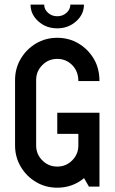

<svg xmlns="http://www.w3.org/2000/svg" viewBox="-20 -829 509 853"><path d="M234.4 -328.1H421.9V0H375L353.5 -37.6Q302.2 4.9 234.4 4.9Q182.6 4.9 140.1 -20.3Q97.7 -45.4 72.3 -88.1Q46.9 -130.9 46.9 -182.6V-473.6Q46.9 -525.4 72.3 -568.1Q97.7 -610.8 140.1 -636Q182.6 -661.1 234.4 -661.1Q286.1 -661.1 328.6 -636Q371.1 -610.8 396.5 -568.1Q421.9 -525.4 421.9 -468.8H328.1Q328.1 -512.2 300.8 -539.8Q273.4 -567.4 234.4 -567.4Q195.3 -567.4 168 -539.8Q140.6 -512.2 140.6 -473.6V-182.6Q140.6 -144 168 -116.5Q195.3 -88.9 234.4 -88.9Q273.4 -88.9 300.8 -116.5Q328.1 -144 328.1 -182.6V-234.4H234.4ZM234.4 -703.1Q185.1 -703.1 150.4 -734.1Q115.7 -765.1 115.7 -808.6H176.3Q176.3 -787.1 193.4 -772Q210.4 -756.8 234.4 -756.8Q258.3 -756.8 275.4 -772Q292.5 -787.1 292.5 -808.6H353Q353 -765.1 318.1 -734.1Q283.2 -703.1 234.4 -703.1Z"/></svg>

Font: Lambda
Style: Regular
Weight: 400
Designer: GGBotNet
Version: 0.22